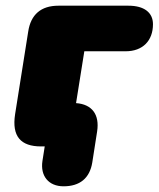

<svg xmlns="http://www.w3.org/2000/svg" viewBox="-20 -514 557 674"><path d="M203 140C260 140 295 112 304 56L321 -53C330 -112 303 -148 247 -152L276 -334H421C481 -334 517 -371 517 -429C517 -470 486 -494 431 -494H185C124 -494 88 -463 79 -403L33 -113C21 -35 53 0 124 0H137L129 51C121 103 150 140 203 140Z"/></svg>

Font: SN Pro Black
Style: Italic
Weight: 900
Italic angle: -9°
Designer: Tobias Whetton
Foundry: Supernotes
Version: Version 1.001;Glyphs 3.2 (3249)